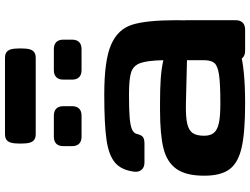

<svg xmlns="http://www.w3.org/2000/svg" viewBox="-139 -887 1026 788"><g transform="rotate(-90 374.0 -493.0)"><path d="M46.9 -167.5Q46.9 -242.7 74.6 -281.7Q102.2 -320.8 158.8 -335Q215.4 -349.2 316.9 -349.2H346.2Q404.5 -349.1 444 -346.4Q483.5 -343.8 521 -335.7Q519.5 -401.9 509 -430.4Q498.5 -459 471.2 -467.8Q443.8 -476.6 380.3 -476.6Q320.6 -476.6 287.3 -474Q253.9 -471.4 237.5 -464.5Q221.2 -457.5 218.1 -443.9Q214.3 -426 205.8 -419.5Q197.4 -413.1 178.6 -413.1H101Q81.6 -413.1 71.4 -424.7Q61.2 -436.2 63.4 -455.5Q70.2 -508.5 100.9 -534.2Q131.6 -560 195.1 -569Q258.6 -578.1 380.3 -578.1Q520.3 -578.1 584.3 -550.2Q648.3 -522.4 666.7 -463.3Q685.1 -404.2 685.1 -281.2Q685.1 -157.3 653.8 -98.2Q622.5 -39.1 552.3 -19.5Q482.2 0 343.3 0Q224.6 0 162.1 -14.3Q99.6 -28.6 73.2 -64.2Q46.9 -99.8 46.9 -167.5ZM521 -171.9 520.8 -238.6 343.1 -243Q287 -244.1 259.5 -237.4Q232 -230.7 221.4 -214.4Q210.7 -198.1 210.9 -167.5Q211.1 -142.7 222.4 -128.7Q233.7 -114.6 261 -108.1Q288.3 -101.6 343.3 -101.6Q425.8 -101.6 462.3 -107.2Q498.7 -112.9 510 -126.8Q521.2 -140.7 521 -171.9ZM521 -39.1V-242.2Q521 -261.2 531 -271.2Q541 -281.2 560.1 -281.2H646Q665 -281.2 675 -271.2Q685.1 -261.2 685.1 -242.2V-39.1Q685.1 -20 675 -10Q665 0 646 0H560.1Q541 0 531 -10Q521 -20 521 -39.1ZM480.3 -785H566.2Q585.3 -785 595.3 -775Q605.3 -764.9 605.3 -745.9V-710.4Q605.3 -691.3 595.3 -681.3Q585.3 -671.3 566.2 -671.3H480.3Q461.2 -671.3 451.2 -681.3Q441.2 -691.3 441.2 -710.4V-745.9Q441.2 -764.9 451.2 -775Q461.2 -785 480.3 -785ZM207.2 -785H293.2Q312.2 -785 322.2 -775Q332.2 -764.9 332.2 -745.9V-710.4Q332.2 -691.3 322.2 -681.3Q312.2 -671.3 293.2 -671.3H207.2Q188.2 -671.3 178.2 -681.3Q168.2 -691.3 168.2 -710.4V-745.9Q168.2 -764.9 178.2 -775Q188.2 -785 207.2 -785ZM217.8 -985.5H530.3Q545.6 -985.5 554.1 -979.1Q562.6 -972.7 566 -959.5Q569.3 -946.3 569.3 -922.5Q569.3 -898.6 566 -885.4Q562.6 -872.3 554.1 -865.8Q545.6 -859.4 530.3 -859.4H217.8Q202.4 -859.4 193.9 -865.8Q185.4 -872.3 182.1 -885.4Q178.7 -898.6 178.7 -922.5Q178.7 -946.3 182.1 -959.5Q185.4 -972.7 193.9 -979.1Q202.4 -985.5 217.8 -985.5Z"/></g></svg>

Font: Gyrochrome
Style: Regular
Weight: 400
Designer: David Moles
Foundry: David Moles
Version: Version 1.005;Glyphs 3.2.3 (3260)